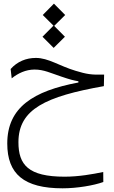

<svg xmlns="http://www.w3.org/2000/svg" viewBox="-20 -732 626 1057"><path d="M324.7 304.7C403.8 304.7 496.1 289.1 548.8 270L548.3 214.8C490.2 227.1 412.1 240.7 335.9 240.7C135.7 240.7 81.5 175.3 81.5 50.8C81.5 -131.3 231.9 -201.2 551.8 -257.8L553.2 -321.3C482.9 -319.3 457.5 -323.7 396 -342.3C306.2 -369.1 246.6 -413.1 177.7 -413.1C123.5 -413.1 75.2 -393.1 38.6 -352.1L44.4 -300.8C78.6 -328.1 121.6 -349.1 170.4 -349.1C221.7 -349.1 259.3 -329.6 318.4 -310.1C365.7 -293.9 385.3 -289.1 411.6 -284.7V-277.8C163.1 -231.4 20 -140.6 20 58.1C20 225.6 111.3 304.7 324.7 304.7ZM275.4 -468.3 337.4 -529.8 278.3 -589.4 338.9 -649.4 276.9 -711.9 215.3 -649.4 274.4 -590.8 213.9 -529.8Z"/></svg>

Font: Cascadia Mono NF Light
Style: Regular
Weight: 300
Monospace: yes
Designer: Aaron Bell
Foundry: Saja Typeworks
Version: Version 2404.023